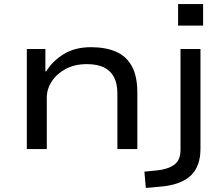

<svg xmlns="http://www.w3.org/2000/svg" viewBox="-20 -739 1113 952"><path d="M113 0V-496H205V-385H209Q241 -437 296.5 -471Q352 -505 431 -505Q502 -505 553.5 -483.5Q605 -462 633 -412Q661 -362 661 -279V0H562V-275Q562 -325 545 -357Q528 -389 495 -405Q462 -421 410 -421Q351 -421 306.5 -397.5Q262 -374 237 -336Q212 -298 212 -254V0ZM863 -612V-719H987V-612ZM703 193 696 112 758 106Q814 100 844.5 77.5Q875 55 875 4V-496H974V0Q974 41 962.5 74Q951 107 927 130.5Q903 154 863.5 168.5Q824 183 769 187Z"/></svg>

Font: Nunito Sans 7pt Expanded
Style: Regular
Weight: 400
Width: 7
Designer: Vernon Adams
Foundry: Vernon Adams
Version: Version 3.101;gftools[0.9.27]